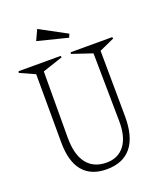

<svg xmlns="http://www.w3.org/2000/svg" viewBox="-145 -861 816 973"><g transform="rotate(-20 263.5 -374.5)"><path d="M90.8 -188 89.8 -555.2 8.8 -591.8 11.2 -600.1H237.8L240.2 -591.8L130.9 -555.2L129.9 -198.2Q129.9 -106.4 166.7 -59.3Q203.6 -12.2 272.9 -12.2Q335.9 -12.2 370.6 -58.1Q405.3 -104 403.8 -190.9L398.9 -555.2L290 -591.8L292 -600.1H516.1L518.1 -591.8L437 -555.2L439.9 -200.2Q440.4 -90.8 395.3 -35.4Q350.1 20 262.2 20Q178.2 20 134.5 -32Q90.8 -84 90.8 -188ZM147 -712.9 172.9 -769 317.9 -690.9 310.1 -671.9Z"/></g></svg>

Font: Halibut Cnd Thin
Style: Regular
Weight: 250
Width: 3
Designer: Matteo Maggi
Foundry: Collletttivo
Version: Version 3.080 | FøM Fix